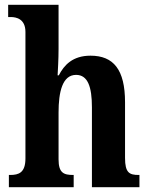

<svg xmlns="http://www.w3.org/2000/svg" viewBox="-20 -780 624 800"><path d="M17 0H287V-51H285C246 -51 224 -59 224 -116V-311C224 -397 240 -468 297 -468C346 -468 363 -418 363 -333V0H561V-51H558C519 -51 501 -60 501 -122V-354C501 -490 453 -548 357 -548C283 -548 247 -509 225 -466H220C221 -485 224 -532 224 -576V-760H14V-709H25C48 -709 86 -701 86 -647V-120C86 -60 58 -51 22 -51H17Z"/></svg>

Font: Noto Serif Georgian Condensed Bold
Style: Regular
Weight: 700
Width: 3
Designer: Monotype Design Team, Akaki Razmadze
Foundry: Google LLC
Version: Version 2.003